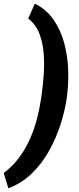

<svg xmlns="http://www.w3.org/2000/svg" viewBox="-70 -804 432 1045"><path d="M295.9 -291.5 294.4 -277.8Q284.7 -206.5 260.7 -130.6Q236.8 -54.7 198 15.4Q159.2 85.4 103.8 139.4Q48.3 193.4 -24.4 220.7L-49.8 137.7Q-1 101.1 33.9 54Q68.8 6.8 92.8 -47.1Q116.7 -101.1 131.6 -158.9Q146.5 -216.8 154.8 -274.9L156.7 -290.5Q163.1 -335.4 167.5 -392.8Q171.9 -450.2 168 -509.3Q164.1 -568.4 144.8 -619.6Q125.5 -670.9 83.5 -703.1L119.6 -784.2Q183.6 -752.4 222.4 -695.6Q261.2 -638.7 279.8 -568.4Q298.3 -498 301 -425.8Q303.7 -353.5 295.9 -291.5Z"/></svg>

Font: Roboto Black
Style: Italic
Weight: 900
Italic angle: -12°
Designer: Christian Robertson
Foundry: Google
Version: Version 3.0; 2020